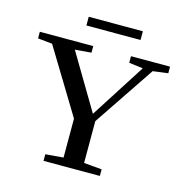

<svg xmlns="http://www.w3.org/2000/svg" viewBox="-116 -919 998 1029"><g transform="rotate(15 383.0 -404.5)"><path d="M250.5 -760.3V-808.6H550.8V-760.3ZM216.3 0V-36.6L315.4 -44.9V-260.7L98.1 -618.2L18.1 -626.5V-663.1H314.5V-626.5L224.1 -619.1L406.7 -312L601.6 -616.7L523.9 -626.5V-663.1H740.7V-626.5L656.7 -615.7L429.2 -277.3V-45.4L528.8 -36.6V0Z"/></g></svg>

Font: Elstob 8pt Medium
Style: Regular
Weight: 500
Designer: Peter S. Baker
Version: Version 1.015